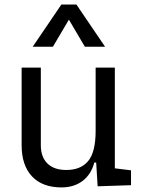

<svg xmlns="http://www.w3.org/2000/svg" viewBox="-20 -815 626 845"><path d="M250.5 9.8Q166.5 9.8 120.8 -38.8Q75.2 -87.4 75.2 -175.8V-517.6H159.7V-175.8Q159.7 -123.5 189 -95.2Q218.3 -66.9 271.5 -66.9Q335.4 -66.9 368.2 -106.4Q400.9 -146 400.9 -239.3V-517.6H485.4V-74.2L556.6 -65.4V0L409.7 4.9L403.3 -99.6H395Q381.3 -47.4 343.5 -18.8Q305.7 9.8 250.5 9.8ZM124 -609.4 250 -794.9H316.4L442.4 -609.4H353.5L283.2 -728.5L212.9 -609.4Z"/></svg>

Font: Cascadia Mono NF SemiLight
Style: Regular
Weight: 350
Monospace: yes
Designer: Aaron Bell
Foundry: Saja Typeworks
Version: Version 2404.023; ttfautohint (v1.8.4)